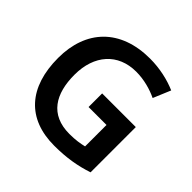

<svg xmlns="http://www.w3.org/2000/svg" viewBox="-181 -901 1089 1089"><g transform="rotate(45 363.0 -357.0)"><path d="M378 -392V-283H522V-111C492 -104 460 -98 409 -98C254 -98 192 -204 192 -356C192 -514 282 -616 428 -616C492 -616 553 -598 599 -576L643 -681C583 -707 509 -724 431 -724C193 -724 59 -581 59 -358C59 -123 179 10 395 10C496 10 572 -4 648 -29V-392Z"/></g></svg>

Font: Noto Sans Gunjala Gondi Semibold
Style: Regular
Weight: 400
Designer: Ek Type
Foundry: Ek Type
Version: Version 1.004